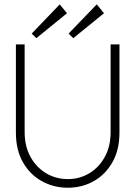

<svg xmlns="http://www.w3.org/2000/svg" viewBox="-20 -868 652 900"><path d="M498.5 -660H540V-247Q540 -165.5 507 -107.5Q474 -49.5 419.2 -18.8Q364.5 12 298 12Q231.5 12 176 -18.8Q120.5 -49.5 87.5 -107.5Q54.5 -165.5 54.5 -247V-660H95.5V-249Q95.5 -182.5 122.8 -133Q150 -83.5 196 -56Q242 -28.5 298 -28.5Q353.5 -28.5 399 -56Q444.5 -83.5 471.5 -133Q498.5 -182.5 498.5 -249ZM150.5 -689 128.5 -710.5 260 -847.5 294 -806ZM323.5 -689 301.5 -710.5 433.5 -847.5 467.5 -806Z"/></svg>

Font: League Spartan Thin ExtraLight
Style: Regular
Weight: 250
Version: Version 2.002